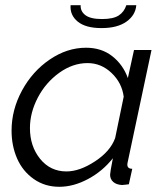

<svg xmlns="http://www.w3.org/2000/svg" viewBox="-20 -715 638 745"><path d="M253.9 -694.8H293Q291.5 -671.4 311.3 -656.2Q331.1 -641.1 376 -641.1Q419.4 -641.1 440.7 -655Q461.9 -668.9 470.2 -694.8H508.8Q505.9 -656.2 470.7 -631.1Q435.5 -606 374 -606Q312.5 -606 281.7 -631.1Q251 -656.2 253.9 -694.8ZM24.9 -208Q24.9 -289.1 65.4 -363.8Q106 -438.5 173.1 -484.1Q240.2 -529.8 314 -529.8Q374 -529.8 415.8 -496.8Q457.5 -463.9 476.1 -412.1L500 -521H567.9L476.1 -88.9Q474.1 -81.1 474.1 -76.2Q474.1 -60.1 493.2 -60.1L480 0Q475.1 0.5 466.1 1.7Q457 2.9 453.1 2.9Q431.2 1.5 419.2 -9.3Q407.2 -20 407.2 -37.1Q407.2 -45.9 418 -101.1Q377.9 -50.3 321.5 -20.3Q265.1 9.8 210 9.8Q153.8 9.8 110.8 -20.5Q67.9 -50.8 46.4 -99.9Q24.9 -148.9 24.9 -208ZM426.8 -179.2 460 -339.8Q453.1 -393.6 412.8 -431.9Q372.6 -470.2 319.8 -470.2Q262.2 -470.2 209.7 -432.4Q157.2 -394.5 126.7 -336.2Q96.2 -277.8 96.2 -217.8Q96.2 -147.5 135.7 -98.6Q175.3 -49.8 237.8 -49.8Q289.1 -49.8 348.6 -88.9Q408.2 -127.9 426.8 -179.2Z"/></svg>

Font: Rawline
Style: Italic
Weight: 400
Italic angle: -12°
Designer: Matt McInerney, Pablo Impallari, Rodrigo Fuenzalida
Foundry: Matt McInerney, Pablo Impallari, Rodrigo Fuenzalida
Version: Version 4.020;PS 004.020;hotconv 1.0.88;makeotf.lib2.5.64775